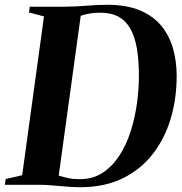

<svg xmlns="http://www.w3.org/2000/svg" viewBox="-38 -771 759 801"><path d="M86 -743H233.5Q280 -743.5 324.2 -747.2Q368.5 -751 409.5 -751Q490 -751 545.5 -727.8Q601 -704.5 634.8 -663.5Q668.5 -622.5 683.8 -569Q699 -515.5 699 -454.5Q699 -359 673.8 -275Q648.5 -191 598 -126.8Q547.5 -62.5 472.2 -26.2Q397 10 297.5 10Q276.5 10 254.5 8.5Q232.5 7 210.5 5Q188.5 3 167.5 1.5Q146.5 0 127 0H-17.5L-14.5 -24L54.5 -40L145.5 -702.5L83 -719ZM204 -17 172 -46.5Q194 -42.5 211.2 -37.2Q228.5 -32 248 -27.8Q267.5 -23.5 295 -23.5Q349.5 -23.5 390.2 -50.2Q431 -77 460 -121.8Q489 -166.5 507 -222.8Q525 -279 533.2 -339.2Q541.5 -399.5 541.5 -455.5Q541.5 -519.5 533 -568.8Q524.5 -618 506 -651Q487.5 -684 456.8 -701Q426 -718 381 -718Q357 -718 338.5 -715Q320 -712 306.8 -707.8Q293.5 -703.5 284.5 -700L301.5 -725Z"/></svg>

Font: Merriweather 120pt
Style: Bold Italic
Weight: 700
Italic angle: -7.8°
Version: Version 2.101